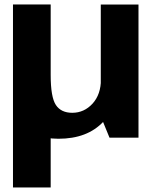

<svg xmlns="http://www.w3.org/2000/svg" viewBox="-20 -613 692 855"><path d="M37.8 221.8H205.7V-164.8L37.8 -593ZM467.6 0H596.7V-592.7H428.8V-94.7ZM205.7 -593H37.8V-271.2Q37.8 -145.1 81 -70.1Q124.2 4.9 240.2 4.9Q369.3 4.9 440.6 -71.5Q511.8 -148 511.8 -226L429.5 -260.5Q429.5 -192.4 392.1 -151.5Q354.6 -110.7 301.8 -110.7Q251.9 -110.7 228.8 -145.5Q205.7 -180.3 205.7 -279.4Z"/></svg>

Font: Anybody Thin
Style: Regular
Weight: 100
Designer: Tyler Finck
Foundry: Etcetera Type Company
Version: Version 1.114;gftools[0.9.25]